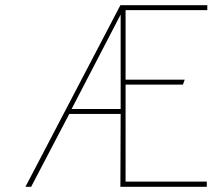

<svg xmlns="http://www.w3.org/2000/svg" viewBox="-20 -720 858 740"><path d="M445 -300H256L445 -664ZM777 0V-20H464V-394H685L692 -413H464V-681H779V-700H444L78 0H100L247 -281H445L444 0Z"/></svg>

Font: Advent Pro
Style: Thin
Weight: 100
Designer: Andreas Kalpakidis
Foundry: Andreas Kalpakidis
Version: Version 2.002 2007